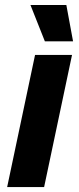

<svg xmlns="http://www.w3.org/2000/svg" viewBox="-20 -759 321 779"><path d="M9 0 122.2 -536H272.2L159 0ZM162 -591.4 103.6 -738.6H249.2L276.4 -591.4Z"/></svg>

Font: Geist
Style: Italic
Weight: 400
Italic angle: -12°
Designer: Basement.studio, Andrés Briganti, Mateo Zaragoza
Foundry: Basement.studio, Vercel, Andrés Briganti, Guido Ferreyra, Mateo Zaragoza
Version: Version 1.500